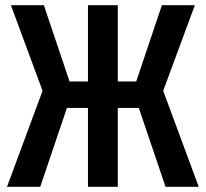

<svg xmlns="http://www.w3.org/2000/svg" viewBox="-20 -720 793 740"><path d="M434 0H319V-304H238L135 0H7L144 -370L22 -700H149L248 -406H319V-700H434V-406H505L604 -700H731L609 -370L746 0H618L515 -304H434Z"/></svg>

Font: Tektur SemiCondensed Medium
Style: Regular
Weight: 500
Width: 4
Designer: Adam Jagosz
Foundry: Adam Jagosz
Version: Version 1.005;gftools[0.9.30]